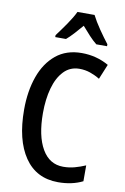

<svg xmlns="http://www.w3.org/2000/svg" viewBox="-102 -1005 696 1073"><g transform="rotate(10 245.5 -468.0)"><path d="M315 -635Q262 -635 226.5 -598Q191 -561 173.5 -498Q156 -435 156 -356Q156 -227 198.5 -153.5Q241 -80 319 -80Q353 -80 384 -88.5Q415 -97 445 -110V-20Q385 10 306 10Q182 10 115.5 -87.5Q49 -185 49 -357Q49 -462 78.5 -545Q108 -628 166.5 -676Q225 -724 312 -724Q396 -724 466 -684L431 -599Q405 -615 376 -625Q347 -635 315 -635ZM345 -946Q362 -912 390.5 -870.5Q419 -829 444 -797V-786H383Q362 -803 340.5 -826Q319 -849 296 -876Q273 -849 251.5 -825.5Q230 -802 211 -786H150V-797Q175 -830 204 -872Q233 -914 248 -946Z"/></g></svg>

Font: Avrile Sans Condensed Medium
Style: Regular
Weight: 500
Width: 3
Designer: Monotype Design Team
Foundry: Monotype Imaging Inc.
Version: Version 2.001;September 10, 2019;FontCreator 11.5.0.2425 64-